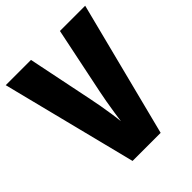

<svg xmlns="http://www.w3.org/2000/svg" viewBox="-199 -887 957 957"><g transform="rotate(-45 280.0 -408.0)"><path d="M560 -765 378 -51H180L0 -765H178L250 -413Q255 -390 261 -355.5Q267 -321 272 -287.5Q277 -254 279 -232Q282 -254 287 -287Q292 -320 298 -354.5Q304 -389 309 -412L382 -765Z"/></g></svg>

Font: Noto Sans Tamil UI ExtraCondensed Black
Style: Regular
Weight: 900
Width: 2
Designer: Jelle Bosma - Monotype Design Team
Foundry: Monotype Imaging Inc.
Version: Version 2.004; ttfautohint (v1.8.4.7-5d5b)